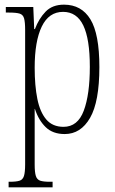

<svg xmlns="http://www.w3.org/2000/svg" viewBox="-20 -566 494 825"><path d="M17 239V215H22Q50 215 64 210.5Q78 206 83 190Q88 174 88 140V-438Q88 -471 83.5 -487Q79 -503 64.5 -507.5Q50 -512 19 -512H5V-536H123L127 -441H130Q147 -486 176 -516Q205 -546 255 -546Q330 -546 368.5 -483Q407 -420 407 -278Q407 -129 367 -59.5Q327 10 258 10Q207 10 176.5 -19.5Q146 -49 130 -98H129Q129 -78 129 -48Q129 -18 129 18V141Q129 174 134 190Q139 206 153 210.5Q167 215 194 215H206V239ZM253 -21Q314 -21 340 -90.5Q366 -160 366 -279Q366 -398 338 -456.5Q310 -515 251 -515Q190 -515 159.5 -452Q129 -389 129 -275Q129 -198 140.5 -141Q152 -84 179 -52.5Q206 -21 253 -21Z"/></svg>

Font: Noto Serif ExtraCondensed ExtraLight
Style: Regular
Weight: 200
Width: 2
Designer: Monotype Design Team
Foundry: Monotype Imaging Inc.
Version: Version 2.015